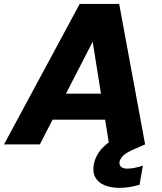

<svg xmlns="http://www.w3.org/2000/svg" viewBox="-55 -722 812 960"><path d="M605.3 -70.2 648.1 -87.1 670.6 0 620.8 21.8Q577.4 39.9 561.6 55.7Q545.8 71.4 542.8 86.2Q539.9 102.5 550.2 111.8Q560.6 121.2 581.9 121.2Q597.5 121.2 617.1 117.4Q636.7 113.6 659.4 106.1L642.7 201.8Q620 208.8 594.2 213.1Q568.5 217.3 541.2 217.3Q500.2 217.3 468.6 204.5Q437 191.6 422 165.5Q407.1 139.4 414.1 99.4Q420.1 68.5 439 39.9Q457.9 11.3 497.9 -16.3Q537.9 -43.9 605.3 -70.2ZM343.4 -702.3H540.9L670.6 0H490.4L392.6 -612.3H459.3L144.3 0H-34.9ZM96.2 -123.5 162.9 -253.7H547.3L567.2 -123.5Z"/></svg>

Font: Poppins Variable
Style: Italic
Weight: 100
Italic angle: -10°
Designer: Jonny Pinhorn
Foundry: Indian Type Foundry
Version: Version 6.000